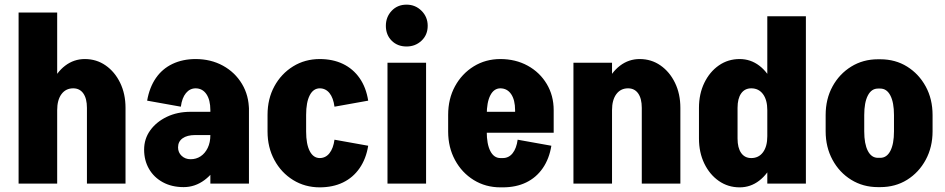

<svg xmlns="http://www.w3.org/2000/svg" viewBox="-20 -790 4067 826"><path d="M60 0V-520H226V0ZM354 0V-327H520V0ZM354 -326Q354 -366 338.5 -388Q323 -410 295 -410L345 -536Q395 -536 434.5 -508.5Q474 -481 497 -433.5Q520 -386 520 -326ZM180 -316Q180 -379 201.5 -429Q223 -479 260.5 -507.5Q298 -536 345 -536L295 -410Q263 -410 244.5 -385Q226 -360 226 -316ZM60 0V-736H226V0Z M885 0V-327H1051V0ZM770 15 800 -105Q824 -105 843 -117.5Q862 -130 873.5 -153.5Q885 -177 885 -209L951 -219Q951 -152 926 -99Q901 -46 860 -15.5Q819 15 770 15ZM770 15Q719 15 680.5 -6Q642 -27 621 -63.5Q600 -100 600 -146L746 -156Q746 -134 761.5 -119.5Q777 -105 800 -105ZM600 -146Q600 -193 626.5 -229.5Q653 -266 698 -287.5Q743 -309 800 -309L820 -209Q785 -209 765.5 -195Q746 -181 746 -156ZM820 -209 800 -309H915V-209ZM885 -209V-317H951V-219ZM1051 -316H885Q885 -360 868 -385Q851 -410 821 -410V-536Q887 -536 939 -507.5Q991 -479 1021 -429Q1051 -379 1051 -316ZM758 -331 613 -357Q623 -414 650.5 -454Q678 -494 722 -515Q766 -536 822 -536V-410Q797 -410 780 -389.5Q763 -369 758 -331Z M1131 -223V-297H1297V-223ZM1131 -296Q1131 -365 1160.5 -419Q1190 -473 1241 -504.5Q1292 -536 1356 -536V-410Q1328 -410 1312.5 -380Q1297 -350 1297 -296ZM1419 -331Q1414 -369 1397.5 -389.5Q1381 -410 1355 -410V-536Q1412 -536 1455.5 -515Q1499 -494 1527 -454Q1555 -414 1564 -357ZM1131 -224H1297Q1297 -170 1312.5 -140Q1328 -110 1356 -110V16Q1292 16 1241 -15.5Q1190 -47 1160.5 -101.5Q1131 -156 1131 -224ZM1419 -189 1564 -163Q1555 -107 1527 -66.5Q1499 -26 1455.5 -5Q1412 16 1355 16V-110Q1381 -110 1397.5 -131Q1414 -152 1419 -189Z M1647 0V-520H1813V0ZM1729 -590Q1690 -590 1665 -615Q1640 -640 1640 -679Q1640 -717 1665 -743.5Q1690 -770 1729 -770Q1767 -770 1793.5 -743.5Q1820 -717 1820 -679Q1820 -640 1793.5 -615Q1767 -590 1729 -590Z M2004 -219V-309H2362V-219ZM2133 16V-110H2143V16ZM1908 -223V-297H2074V-223ZM2196 -309V-317H2362V-309ZM2362 -316H2196Q2196 -360 2179 -385Q2162 -410 2132 -410V-536Q2198 -536 2250 -507.5Q2302 -479 2332 -429Q2362 -379 2362 -316ZM2207 -189 2352 -163Q2343 -107 2315 -66.5Q2287 -26 2243.5 -5Q2200 16 2143 16V-110Q2169 -110 2185.5 -131Q2202 -152 2207 -189ZM1908 -296Q1908 -365 1937.5 -419Q1967 -473 2018 -504.5Q2069 -536 2133 -536V-410Q2105 -410 2089.5 -380Q2074 -350 2074 -296ZM1908 -224H2074Q2074 -170 2089.5 -140Q2105 -110 2133 -110V16Q2069 16 2018 -15.5Q1967 -47 1937.5 -101.5Q1908 -156 1908 -224Z M2447 0V-520H2613V0ZM2741 0V-327H2907V0ZM2741 -326Q2741 -366 2725.5 -388Q2710 -410 2682 -410L2732 -536Q2782 -536 2821.5 -508.5Q2861 -481 2884 -433.5Q2907 -386 2907 -326ZM2567 -316Q2567 -379 2588.5 -429Q2610 -479 2647.5 -507.5Q2685 -536 2732 -536L2682 -410Q2650 -410 2631.5 -385Q2613 -360 2613 -316Z M3447 -518H3281V-720H3447ZM3281 0V-520H3447V0ZM2987 -194V-326H3153V-194ZM3153 -326H2987Q2987 -386 3010 -433.5Q3033 -481 3072.5 -508.5Q3112 -536 3162 -536L3212 -410Q3184 -410 3168.5 -388Q3153 -366 3153 -326ZM3327 -316H3281Q3281 -360 3262.5 -385Q3244 -410 3212 -410L3162 -536Q3209 -536 3246.5 -507.5Q3284 -479 3305.5 -429Q3327 -379 3327 -316ZM3153 -194Q3153 -154 3168.5 -132Q3184 -110 3212 -110L3162 16Q3112 16 3072.5 -11.5Q3033 -39 3010 -86.5Q2987 -134 2987 -194ZM3327 -204Q3327 -141 3305.5 -91.5Q3284 -42 3246.5 -13Q3209 16 3162 16L3212 -110Q3244 -110 3262.5 -135Q3281 -160 3281 -204Z M3826 -224V-296H3992V-224ZM3532 -224V-296H3698V-224ZM3756 -409V-535H3768V-409ZM3756 15V-111H3768V15ZM3532 -295Q3532 -364 3561.5 -418Q3591 -472 3642 -503.5Q3693 -535 3757 -535V-409Q3729 -409 3713.5 -379Q3698 -349 3698 -295ZM3992 -295H3826Q3826 -349 3810.5 -379Q3795 -409 3767 -409V-535Q3832 -535 3882.5 -503.5Q3933 -472 3962.5 -418Q3992 -364 3992 -295ZM3532 -225H3698Q3698 -171 3713.5 -141Q3729 -111 3757 -111V15Q3693 15 3642 -16.5Q3591 -48 3561.5 -102.5Q3532 -157 3532 -225ZM3992 -225Q3992 -157 3962.5 -102.5Q3933 -48 3882.5 -16.5Q3832 15 3767 15V-111Q3795 -111 3810.5 -141Q3826 -171 3826 -225Z"/></svg>

Font: Akshar Light
Style: Regular
Weight: 300
Designer: Tall Chai
Foundry: Tall Chai
Version: Version 1.100